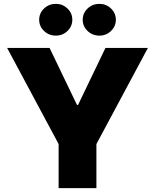

<svg xmlns="http://www.w3.org/2000/svg" viewBox="-20 -976 804 996"><path d="M17 -727.3H237.2L379.3 -431.8H384.9L527 -727.3H747.2L480.1 -228.7V0H284.1V-228.7ZM269.9 -791.2Q233.7 -791.2 208.5 -815.3Q183.2 -839.5 183.2 -873.6Q183.2 -907.7 208.5 -931.8Q233.7 -956 269.9 -956Q305 -956 330.1 -931.8Q355.1 -907.7 355.1 -873.6Q355.1 -839.5 330.1 -815.3Q305 -791.2 269.9 -791.2ZM495.7 -791.2Q459.5 -791.2 434.3 -815.3Q409.1 -839.5 409.1 -873.6Q409.1 -907.7 434.3 -931.8Q459.5 -956 495.7 -956Q530.9 -956 555.9 -931.8Q581 -907.7 581 -873.6Q581 -839.5 555.9 -815.3Q530.9 -791.2 495.7 -791.2Z"/></svg>

Font: Karasuma Gothic
Style: Black
Weight: 900
Designer: Rasmus Andersson / Ryoko Nishizuka
Foundry: Genbu
Version: Version 1.00